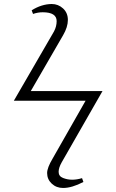

<svg xmlns="http://www.w3.org/2000/svg" viewBox="-20 -787 577 953"><path d="M293 146Q259.8 146 236.8 124.5Q213.9 103 213.9 71.8Q213.9 45.9 241.2 0L404.8 -287.1H48.8L248 -630.9Q261.2 -655.8 261.2 -682.1Q261.2 -726.1 191.9 -726.1Q168 -726.1 144 -717.8L137.2 -735.8Q186 -766.6 236.8 -767.1Q269 -767.1 293 -745.1Q316.9 -723.1 316.9 -688Q316.9 -652.8 293 -611.8L132.8 -335H488.8L286.1 19Q271 45.9 271 65.9Q271 87.9 293 96.4Q314.9 105 337.9 105Q361.8 105 387.2 97.2L394 116.2Q336.9 146 293 146Z"/></svg>

Font: Linux Libertine Display
Style: Regular
Weight: 400
Designer: Philipp H. Poll
Foundry: Philipp H. Poll
Version: Version 5.0.9